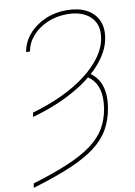

<svg xmlns="http://www.w3.org/2000/svg" viewBox="-101 -801 759 1078"><g transform="rotate(-10 278.0 -262.0)"><path d="M67.4 -179.7 71.3 -204.1Q163.1 -230 241.5 -266.8Q319.8 -303.7 379.4 -349.1Q439 -394.5 475.6 -445.6Q512.2 -496.6 520.5 -550.8Q532.7 -625.5 487.3 -669.9Q441.9 -714.4 355.5 -714.8Q293 -714.8 241.2 -692.1Q189.5 -669.4 155.8 -631.1Q122.1 -592.8 114.3 -544.9H91.8Q101.6 -601.1 138.7 -644.3Q175.8 -687.5 232.2 -712.4Q288.6 -737.3 355.5 -737.3Q421.9 -737.3 467.3 -713.6Q512.7 -689.9 532.7 -647.2Q552.7 -604.5 543 -546.9Q533.2 -488.8 494.6 -434.3Q456.1 -379.9 393.3 -332Q330.6 -284.2 247.8 -245.4Q165 -206.5 67.4 -179.7ZM399.4 -350.6 416 -368.2Q449.2 -348.1 468.3 -318.4Q487.3 -288.6 492.9 -248.3Q498.5 -208 490.2 -157.2Q479 -89.8 449.2 -37.6Q419.4 14.6 363.5 57.1Q307.6 99.6 219 137.2Q130.4 174.8 2 212.9L5.9 188.5Q127 151.9 210.7 116.2Q294.4 80.6 347.4 41Q400.4 1.5 429 -46.6Q457.5 -94.7 467.8 -156.2Q479.5 -228 461.7 -277.6Q443.8 -327.1 399.4 -350.6Z"/></g></svg>

Font: Inter 24pt Thin
Style: Italic
Weight: 250
Italic angle: -9.3988°
Version: Version 4.001;git-66647c0bb